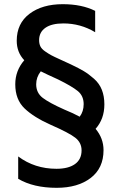

<svg xmlns="http://www.w3.org/2000/svg" viewBox="-20 -700 577 918"><path d="M288 -176Q332 -158 361 -142Q380 -167 380 -202Q380 -242 351.5 -265Q323 -288 258 -320Q249 -324 245 -326Q233 -331 210 -342Q187 -353 175 -359Q153 -331 153 -297Q153 -256 184.5 -232Q216 -208 288 -176ZM479 -201Q479 -131 437 -84Q475 -39 475 18Q475 104 413.5 151Q352 198 251 198Q140 198 67 155V48Q146 107 250 107Q307 107 338.5 84.5Q370 62 370 19Q370 -18 340 -41.5Q310 -65 223 -103Q142 -139 97.5 -181.5Q53 -224 53 -297Q53 -362 96 -412Q60 -450 60 -505Q60 -588 121 -634Q182 -680 280 -680Q371 -680 435 -648V-546Q365 -588 283 -588Q227 -588 197 -567Q167 -546 167 -508Q167 -491 173 -478.5Q179 -466 195.5 -454.5Q212 -443 225 -436Q238 -429 269 -415Q300 -401 319 -392Q357 -374 380.5 -360Q404 -346 429.5 -323.5Q455 -301 467 -270.5Q479 -240 479 -201Z"/></svg>

Font: Hind Siliguri Medium
Style: Regular
Weight: 500
Designer: Jyotish Sonowal
Foundry: Indian Type Foundry
Version: Version 1.001;PS 1.0;hotconv 1.0.86;makeotf.lib2.5.63406; tt